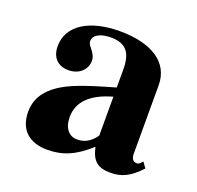

<svg xmlns="http://www.w3.org/2000/svg" viewBox="-93 -572 704 686"><g transform="rotate(20 258.5 -229.5)"><path d="M490 -64 480 -54C477 -51 474 -50 469 -50C455 -50 448 -61 448 -78V-339C448 -425 374 -473 252 -473C139 -473 61 -427 61 -347C61 -305 85 -279 126 -279C166 -279 194 -305 194 -339C194 -353 188 -365 175 -381C166 -391 164 -398 164 -404C164 -428 193 -441 229 -441C288 -441 310 -412 310 -348V-280C194 -247 147 -229 109 -204C64 -174 42 -136 42 -92C42 -18 88 14 152 14C210 14 256 -5 311 -55C322 -4 344 14 393 14C436 14 467 -2 505 -43ZM310 -97C288 -66 264 -57 240 -57C210 -57 188 -80 188 -124C188 -182 230 -223 310 -245Z"/></g></svg>

Font: XITS Math
Style: Bold
Weight: 700
Designer: MicroPress Inc., with final additions and corrections provided by Coen Hoffman, Elsevier (retired)
Version: Version 1.105